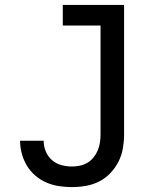

<svg xmlns="http://www.w3.org/2000/svg" viewBox="-20 -755 640 783"><path d="M273 8Q247 8 220.5 4Q194 0 169.5 -10.5Q145 -21 124.5 -38.5Q104 -56 90 -79Q76 -102 69 -128Q62 -154 62 -180V-181H158Q158 -159 166.5 -138Q175 -117 191.5 -102.5Q208 -88 229.5 -82Q251 -76 273 -76Q290 -76 306.5 -79.5Q323 -83 337 -91.5Q351 -100 361.5 -113Q372 -126 378.5 -141.5Q385 -157 387.5 -173.5Q390 -190 390 -206V-651H236V-735H486V-206Q486 -178 481 -149.5Q476 -121 463 -95.5Q450 -70 430 -49Q410 -28 384.5 -15Q359 -2 330.5 3Q302 8 273 8Z"/></svg>

Font: Iosevka Fixed Medium Extended
Style: Regular
Weight: 500
Width: 7
Monospace: yes
Designer: Belleve Invis
Foundry: Belleve Invis
Version: Version 24.1.1; ttfautohint (v1.8.4)